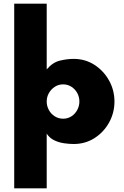

<svg xmlns="http://www.w3.org/2000/svg" viewBox="-20 -770 673 1040"><path d="M57 250V-750H233V-394Q265 -432 304 -441.5Q343 -451 379 -451Q442 -451 492 -418.5Q542 -386 571 -333.5Q600 -281 600 -220Q600 -159 571 -106.5Q542 -54 492 -22Q442 10 379 10Q355 10 327 6Q299 2 274 -10Q249 -22 233 -46V250ZM322 -127Q347 -127 367 -140Q387 -153 398.5 -174.5Q410 -196 410 -220Q410 -245 398.5 -266Q387 -287 367 -300Q347 -313 322 -313Q297 -313 277 -300Q257 -287 245 -266Q233 -245 233 -220Q233 -196 244.5 -174.5Q256 -153 276.5 -140Q297 -127 322 -127Z"/></svg>

Font: Teachers ExtraBold
Style: Regular
Weight: 800
Designer: Alfredo Marco Pradil, Chank Diesel
Version: Version 1.001